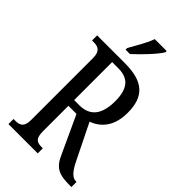

<svg xmlns="http://www.w3.org/2000/svg" viewBox="-279 -1012 1093 1093"><g transform="rotate(45 267.5 -465.5)"><path d="M200 -784V-771H235C283 -814 351 -886 371 -921V-931H275C260 -886 228 -835 200 -784ZM28 0H264V-41H255C219 -41 196 -49 196 -108V-315H261L365 -90C397 -16 436 0 520 0H535V-41H532C500 -41 477 -69 451 -121L345 -336C409 -360 463 -414 463 -526C463 -657 399 -714 252 -714H28V-673H42C75 -673 103 -664 103 -605V-108C103 -49 76 -41 42 -41H28ZM237 -361H196V-667H246C331 -667 366 -618 366 -522C366 -418 326 -361 237 -361Z"/></g></svg>

Font: Noto Serif Ethiopic XCn
Style: Regular
Weight: 400
Width: 2
Designer: Monotype Design Team
Foundry: Monotype Imaging Inc.
Version: Version 2.102